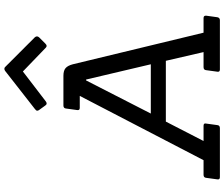

<svg xmlns="http://www.w3.org/2000/svg" viewBox="-94 -935 1029 881"><g transform="rotate(-90 420.5 -494.5)"><path d="M768 0H542Q530 0 532 -12L539 -63Q540 -75 553 -75H622L582 -248H303L214 -75H284Q297 -75 294 -63L287 -12Q286 0 273 0H48Q36 0 38 -12L45 -63Q46 -75 59 -75H126L421 -643H366Q354 -643 356 -655L363 -706Q364 -718 377 -718H513Q537 -718 548.5 -708Q560 -698 566 -675L711 -75H778Q790 -75 789 -63L782 -12Q780 0 768 0ZM566 -317 496 -614H492L340 -317ZM661 -801Q655 -795 650.5 -795Q646 -795 642 -799L533 -904L396 -799Q391 -795 386 -795Q381 -795 377 -801L356 -830Q353 -834 353 -838.5Q353 -843 361 -849L535 -985Q540 -989 545.5 -989Q551 -989 555 -984L690 -849Q694 -844 694 -839.5Q694 -835 690 -830Z"/></g></svg>

Font: Sanchez
Style: Italic
Weight: 400
Designer: Daniel Hernández
Foundry: LatinoType
Version: Version 1.001